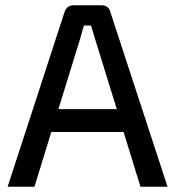

<svg xmlns="http://www.w3.org/2000/svg" viewBox="-20 -710 666 730"><path d="M450 -208H175L111 0H9L225 -663Q233 -690 262 -690H364Q394 -690 400 -663L617 0H514ZM424 -295 343 -557Q340 -566 334.5 -585Q329 -604 326 -613H299L283 -557L202 -295Z"/></svg>

Font: Exo 2.0 Medium
Style: Regular
Weight: 500
Designer: Natanael Gama
Version: Version 1.001;PS 001.001;hotconv 1.0.70;makeotf.lib2.5.58329